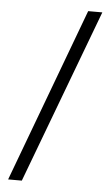

<svg xmlns="http://www.w3.org/2000/svg" viewBox="-52 -749 451 785"><g transform="rotate(5 173.5 -357.0)"><path d="M11.7 0 277.8 -713.9H335.9L67.9 0Z"/></g></svg>

Font: Nokora Light
Style: Regular
Weight: 300
Designer: Danh Hong
Version: Version 8.000; ttfautohint (v1.8.3)